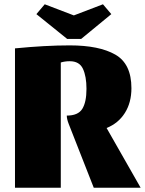

<svg xmlns="http://www.w3.org/2000/svg" viewBox="-20 -877 677 897"><path d="M478 -279 637 0H418L301 -298Q292 -321 292 -337Q345 -337 364.5 -368.5Q384 -400 384 -462Q384 -520 367.5 -555.5Q351 -591 306 -591Q283 -591 264 -585V0H50V-651Q192 -665 306 -665Q443 -665 518.5 -622Q594 -579 594 -465Q594 -398 563.5 -349.5Q533 -301 478 -279ZM294 -695 150 -811 189 -857 325 -805 461 -857 500 -811 359 -695Z"/></svg>

Font: Sansita ExtraBold
Style: Regular
Weight: 800
Designer: Pablo Cosgaya
Foundry: Omnibus-Type
Version: Version 1.006